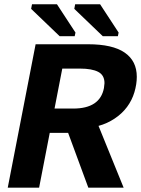

<svg xmlns="http://www.w3.org/2000/svg" viewBox="-20 -862 648 882"><path d="M385.7 0 293 -251.5H208.5L159.7 0H15.6L143.6 -658.7H384.8Q497.1 -658.7 552.7 -620.4Q608.4 -582 608.4 -509.3Q608.4 -475.1 597.4 -438.2Q586.4 -401.4 563.5 -370.6Q540.5 -339.8 506.3 -317.1Q472.2 -294.4 432.6 -283.7L547.9 0ZM460 -480Q460 -517.1 430.9 -532Q401.9 -546.9 348.1 -546.9H266.1L230.5 -363.3H316.4Q439.5 -363.3 457.5 -457.5ZM321.3 -821.3 325.2 -842.3H439.9L524.9 -712.4L521.5 -695.8H452.1ZM123 -821.3 127 -842.3H241.7L326.7 -712.4L323.2 -695.8H253.9Z"/></svg>

Font: Cousine
Style: Bold Italic
Weight: 700
Italic angle: -12°
Monospace: yes
Designer: Steve Matteson
Foundry: Ascender Corporation
Version: Version 1.20